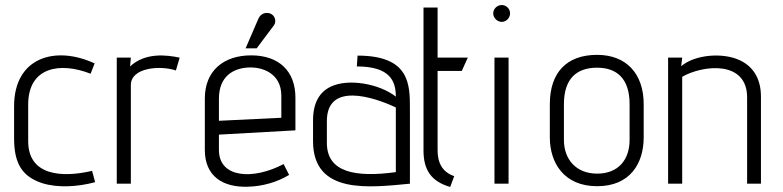

<svg xmlns="http://www.w3.org/2000/svg" viewBox="-20 -730 3111 763"><path d="M346 -51C221 -22 92 -34 92 -169V-314C92 -466 221 -484 340 -437L356 -478C201 -550 36 -503 36 -308V-180C36 -79 69 -28 148 -2C209 17 287 13 358 -6Z M500 0V-392C500 -462 617 -471 679 -450L694 -501C641 -512 557 -522 497 -466L500 -501H444V0Z M1107 -78C986 -14 850 -22 850 -134V-195L1154 -212V-342C1154 -447 1089 -510 978 -510C869 -510 794 -449 794 -339V-134C794 -30 865 15 964 12C1021 11 1082 -6 1129 -35ZM1098 -262 850 -250V-338C850 -429 910 -462 977 -462C1017 -462 1098 -443 1098 -349ZM1000 -538 1069 -630C1079 -644 1074 -670 1052 -677C1035 -682 1016 -676 1007 -656L956 -538Z M1609 -298C1609 -394 1609 -509 1401 -509L1398 -466C1532 -466 1553 -406 1553 -346C1488 -397 1364 -420 1293 -385C1252 -365 1224 -324 1224 -252V-169C1224 45 1450 15 1609 0ZM1553 -46C1392 -24 1279 -45 1279 -162V-249C1279 -405 1464 -345 1553 -303Z M1785 -30C1738 -46 1719 -83 1719 -132V-448H1815L1839 -501H1719V-700H1663V-132C1663 -54 1694 -9 1769 13Z M1974 -643C1992 -643 2007 -659 2007 -677C2007 -695 1992 -710 1974 -710C1956 -710 1940 -695 1940 -677C1940 -659 1956 -643 1974 -643ZM2001 0V-501H1945V0Z M2538 -316C2538 -437 2469 -512 2353 -512C2232 -512 2165 -442 2165 -316V-184C2165 -82 2222 10 2353 10C2485 10 2538 -82 2538 -184ZM2482 -174C2482 -95 2437 -40 2353 -40C2271 -40 2221 -95 2221 -174V-316C2221 -421 2275 -461 2353 -461C2428 -461 2482 -421 2482 -316Z M3004 0V-346C3004 -422 2969 -468 2919 -491C2855 -521 2744 -515 2687 -467L2691 -501H2635V0H2691V-425C2776 -473 2949 -490 2949 -343V0Z"/></svg>

Font: Advent Pro
Style: Regular
Weight: 400
Designer: Andreas Kalpakidis
Foundry: Andreas Kalpakidis
Version: Version 2.002 2008